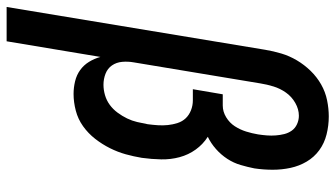

<svg xmlns="http://www.w3.org/2000/svg" viewBox="-256 -552 988 565"><g transform="rotate(90 237.5 -269.0)"><path d="M-25 205 101 -556Q105 -580 112 -603.5Q119 -627 132 -649Q145 -671 163 -689.5Q181 -708 203 -720.5Q225 -733 249.5 -738Q274 -743 297 -743Q324 -743 350 -736.5Q376 -730 396.5 -715Q417 -700 430 -678Q443 -656 448.5 -630.5Q454 -605 454 -578Q454 -551 450 -524Q446 -504 440 -483.5Q434 -463 422 -444.5Q410 -426 393 -411Q376 -396 357 -387Q379 -373 394.5 -351.5Q410 -330 417 -304Q424 -278 423.5 -250Q423 -222 419 -193Q415 -169 408.5 -145.5Q402 -122 390.5 -99Q379 -76 363 -55.5Q347 -35 326 -20Q305 -5 280 1.5Q255 8 231 8Q212 8 193.5 3.5Q175 -1 160.5 -11.5Q146 -22 136.5 -37.5Q127 -53 122 -71L76 205ZM204 -80Q219 -80 234.5 -84.5Q250 -89 263 -98.5Q276 -108 286 -121.5Q296 -135 303 -149.5Q310 -164 313.5 -179Q317 -194 320 -210Q322 -225 323 -240Q324 -255 322.5 -269.5Q321 -284 316.5 -298Q312 -312 302.5 -322Q293 -332 279 -337.5Q265 -343 250 -343H217L232 -431H265Q283 -431 299.5 -441Q316 -451 326 -466.5Q336 -482 341.5 -499.5Q347 -517 350 -535Q352 -548 353 -561Q354 -574 353 -587Q352 -600 349 -612Q346 -624 339 -634Q332 -644 320 -649.5Q308 -655 295 -655Q276 -655 257.5 -644.5Q239 -634 227 -617Q215 -600 209 -580.5Q203 -561 200 -542L138 -169Q138 -169 138 -169Q138 -169 138 -169Q135 -152 136.5 -135Q138 -118 147 -105Q156 -92 171.5 -86Q187 -80 204 -80Z"/></g></svg>

Font: Iosevka Slab Semibold
Style: Italic
Weight: 600
Italic angle: -9°
Monospace: yes
Designer: Belleve Invis
Foundry: Belleve Invis
Version: Version 11.1.1; ttfautohint (v1.8.3)